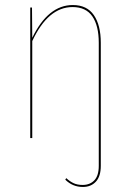

<svg xmlns="http://www.w3.org/2000/svg" viewBox="-20 -548 516 762"><path d="M380 -378V110Q380 152 360.5 173Q341 194 309 194Q268 194 239 165L243 159Q257 172 272 179Q287 186 308 186Q337 186 354.5 167.5Q372 149 372 110V-378Q372 -446 346.5 -483Q321 -520 268 -520Q171 -520 108 -385V0H100V-518H107L108 -398Q171 -528 269 -528Q325 -528 352.5 -488Q380 -448 380 -378Z"/></svg>

Font: Fira Sans Compressed Eight
Style: Regular
Weight: 100
Width: 1
Designer: bBox Type GmbH & Carrois Corporate GbR & Edenspiekermann AG
Foundry: bBox Type GmbH & Carrois Corporate GbR & Edenspiekermann AG
Version: Version 4.301